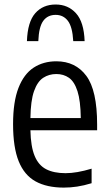

<svg xmlns="http://www.w3.org/2000/svg" viewBox="-20 -823 484 852"><path d="M263 9.5Q188 9.5 138 -18Q88 -45.5 63 -107.2Q38 -169 38 -272Q38 -371.5 62 -433Q86 -494.5 129.2 -522.8Q172.5 -551 230 -551Q315 -551 363 -486.5Q411 -422 411 -270.5V-245H115Q116.5 -172.5 133.8 -131Q151 -89.5 185 -72Q219 -54.5 271 -54.5Q320 -54.5 386.5 -74.5V-10Q352 0.5 322.2 5Q292.5 9.5 263 9.5ZM230 -494.5Q197.5 -494.5 171.8 -477.8Q146 -461 131 -418.5Q116 -376 115 -299H338.5Q337.5 -376 323.8 -418.5Q310 -461 286 -477.8Q262 -494.5 230 -494.5ZM99.5 -640.5Q102.5 -726 136.5 -764.5Q170.5 -803 227 -803Q282 -803 317.2 -764.2Q352.5 -725.5 355.5 -640.5H305Q301.5 -704 281.2 -730.5Q261 -757 227 -757Q191.5 -757 172 -730.5Q152.5 -704 150 -640.5Z"/></svg>

Font: Encode Sans Cnd
Style: Regular
Weight: 400
Width: 3
Designer: Multiple Designers
Foundry: Impallari Type
Version: Version 3.002; ttfautohint (v1.8.3) -l 8 -r 50 -G 200 -x 14 